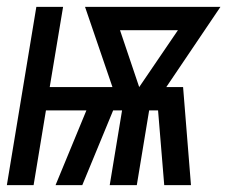

<svg xmlns="http://www.w3.org/2000/svg" viewBox="-39 -540 663 560"><path d="M-19 0 67 -520H145L106 -286H289L209 -520H604L446 -286H495L518 0H440L422 -218H396L360 0H281L317 -218H291L201 0H123L213 -218H95L59 0ZM367 -286 480 -452H311Z"/></svg>

Font: Iosevka Medium Extended
Style: Italic
Weight: 500
Width: 7
Italic angle: -9°
Monospace: yes
Designer: Belleve Invis
Foundry: Belleve Invis
Version: Version 32.5.0; ttfautohint (v1.8.4)